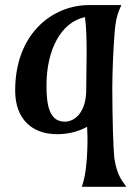

<svg xmlns="http://www.w3.org/2000/svg" viewBox="-20 -513 539 748"><path d="M417.5 -171.9C417.5 -229.5 421.4 -321.3 426.3 -382.8C430.7 -441.4 439 -461.9 452.6 -493.2H326.7C186.5 -493.2 39.1 -384.3 39.1 -160.2C39.1 -49.3 104.5 9.8 202.6 9.8C248.5 9.8 289.1 -2 319.3 -19C321.8 29.8 321.3 54.2 318.4 103C314.5 162.1 307.6 188 298.8 214.8H472.2C448.7 183.1 435.1 162.6 425.3 103C421.4 64 417.5 -50.8 417.5 -171.9ZM315.9 -163.1C315.9 -81.5 276.4 -39.1 231.9 -39.1C170.4 -39.1 161.1 -107.9 161.1 -179.7C161.1 -322.3 219.7 -427.2 311 -446.3C321.8 -370.1 315.9 -239.3 315.9 -163.1Z"/></svg>

Font: Amarante
Style: Regular
Weight: 400
Designer: Karolina Lach
Foundry: Sorkin Type Co.
Version: Version 1.001